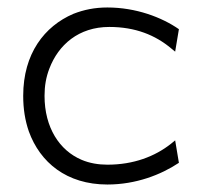

<svg xmlns="http://www.w3.org/2000/svg" viewBox="-20 -482 539 513"><path d="M42 -226C42 -191 47 -160 57 -131C87 -48 158 11 267 11C343 11 410 -15 458 -47L448 -107L437 -98C394 -64 337 -42 267 -42C243 -42 219 -46 198 -55C139 -80 99 -141 99 -226C99 -252 103 -276 112 -299C136 -362 190 -410 272 -410C342 -410 395 -388 437 -353L448 -344L458 -404C412 -436 343 -462 267 -462C233 -462 204 -456 176 -445C99 -412 42 -339 42 -226Z"/></svg>

Font: Charger Sport
Style: ExLit
Weight: 200
Designer: Jasper
Foundry: Cannot Into Space Fonts
Version: Version 1.1